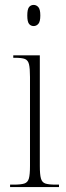

<svg xmlns="http://www.w3.org/2000/svg" viewBox="-20 -761 268 781"><path d="M117 -655Q105 -655 98 -664Q91 -673 91 -698Q91 -723 98 -732Q105 -741 117 -741Q128 -741 136 -732Q144 -723 144 -698Q144 -673 136 -664Q128 -655 117 -655ZM21 0V-10H36Q65 -10 79 -14.5Q93 -19 97.5 -35Q102 -51 102 -86V-448Q102 -483 98 -499.5Q94 -516 81.5 -521Q69 -526 41 -526H34V-536H142V-86Q142 -51 146.5 -35Q151 -19 164.5 -14.5Q178 -10 207 -10H220V0Z"/></svg>

Font: Noto Serif Display ExtraCondensed ExtraLight
Style: Regular
Weight: 200
Width: 2
Designer: Monotype Design Team
Foundry: Monotype Imaging Inc.
Version: Version 2.009